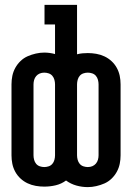

<svg xmlns="http://www.w3.org/2000/svg" viewBox="-20 -755 540 785"><path d="M339 10Q315 10 292 3.5Q269 -3 250 -17Q231 -3 208 2.5Q185 8 161 8Q144 8 126.5 5Q109 2 93 -5.5Q77 -13 64 -25Q51 -37 42.5 -52.5Q34 -68 30.5 -85Q27 -102 27 -120V-410Q27 -428 30.5 -445Q34 -462 42.5 -477.5Q51 -493 64 -505.5Q77 -518 93 -525Q109 -532 126.5 -536Q144 -540 161 -540Q172 -540 183 -538.5Q194 -537 205 -534V-655H162V-735H295V-533Q306 -536 317 -537Q328 -538 339 -538Q356 -538 373.5 -535Q391 -532 407 -524.5Q423 -517 436 -505Q449 -493 457.5 -477.5Q466 -462 469.5 -445Q473 -428 473 -410V-120Q473 -102 469.5 -85Q466 -68 457.5 -52.5Q449 -37 436 -24.5Q423 -12 407 -5Q391 2 373.5 6Q356 10 339 10ZM161 -72Q170 -72 179 -75Q188 -78 194 -85Q200 -92 202.5 -101.5Q205 -111 205 -120V-410Q205 -419 202.5 -428.5Q200 -438 194 -445Q188 -452 179 -455Q170 -458 161 -458Q151 -458 142.5 -454.5Q134 -451 128 -444Q122 -437 119.5 -428Q117 -419 117 -410V-120Q117 -111 119.5 -101.5Q122 -92 128 -85Q134 -78 143 -75Q152 -72 161 -72ZM339 -72Q349 -72 357.5 -75.5Q366 -79 372 -86Q378 -93 380.5 -102Q383 -111 383 -120V-410Q383 -419 380.5 -428.5Q378 -438 372 -445Q366 -452 357 -455Q348 -458 339 -458Q330 -458 321 -455Q312 -452 306 -445Q300 -438 297.5 -428.5Q295 -419 295 -410V-120Q295 -111 297.5 -101.5Q300 -92 306 -85Q312 -78 321 -75Q330 -72 339 -72Z"/></svg>

Font: Iosevka Slab Medium
Style: Regular
Weight: 500
Monospace: yes
Designer: Belleve Invis
Foundry: Belleve Invis
Version: Version 11.1.1; ttfautohint (v1.8.3)